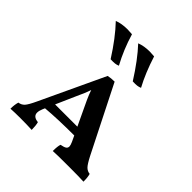

<svg xmlns="http://www.w3.org/2000/svg" viewBox="-202 -902 1049 1049"><g transform="rotate(45 322.5 -377.5)"><path d="M605 2Q580 0 490 0Q392 0 368 2Q368 -35 374 -52Q396 -56 405.5 -62Q415 -68 415 -80Q415 -89 407 -107L391 -141Q262 -141 173 -133L167 -119Q159 -100 159 -86Q159 -56 199 -52Q205 -30 205 2Q167 0 116 0Q73 0 41 2Q41 -28 48 -52Q69 -55 82 -69.5Q95 -84 115 -127L290 -500Q311 -505 339 -505L531 -124Q553 -81 566.5 -67.5Q580 -54 599 -52Q605 -33 605 2ZM369 -187 318 -295Q315 -301 302.5 -328Q290 -355 281 -382Q271 -351 246 -298L197 -187ZM109 -744Q142 -757 187 -757Q199 -757 223 -755Q250 -664 294 -583Q283 -578 270 -576.5Q257 -575 237 -576Q173 -677 109 -744ZM282 -744Q315 -757 359 -757Q372 -757 394 -755Q425 -657 465 -583Q454 -578 441 -576.5Q428 -575 408 -576Q343 -679 282 -744Z"/></g></svg>

Font: Vollkorn SC SemiBold
Style: Regular
Weight: 600
Designer: Friedrich Althausen
Foundry: Friedrich Althausen
Version: Version 4.015